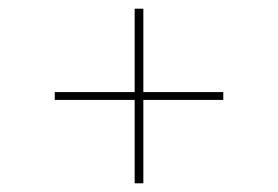

<svg xmlns="http://www.w3.org/2000/svg" viewBox="-20 -561 640 442"><path d="M290 -139V-331H106V-349H290V-541H310V-349H494V-331H310V-139Z"/></svg>

Font: Iosevka Slab Thin Extended
Style: Regular
Weight: 100
Width: 7
Monospace: yes
Designer: Belleve Invis
Foundry: Belleve Invis
Version: Version 11.1.1; ttfautohint (v1.8.3)